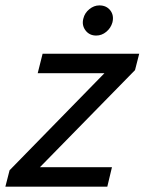

<svg xmlns="http://www.w3.org/2000/svg" viewBox="-41 -702 543 722"><path d="M-20.8 0 -5 -61.7 351.7 -426.7H100.8L119.2 -500H482.5L466.7 -438.3L109.2 -73.3H380L362.5 0ZM320.8 -568.3Q295 -568.3 280.4 -587.9Q265.8 -607.5 272.5 -632.5Q277.5 -653.3 295 -667.5Q312.5 -681.7 332.5 -681.7Q359.2 -681.7 373.8 -662.9Q388.3 -644.2 381.7 -617.5Q375.8 -596.7 358.8 -582.5Q341.7 -568.3 320.8 -568.3Z"/></svg>

Font: Funnel Sans
Style: Italic
Weight: 400
Italic angle: -14.036°
Version: Version 1.000; Beta; Release 5; Build 24; ttfautohint (v1.8.